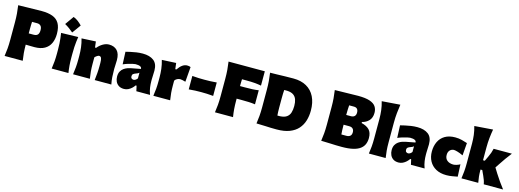

<svg xmlns="http://www.w3.org/2000/svg" viewBox="-0 -1960 8252 3053"><g transform="rotate(15 4126.0 -433.5)"><path d="M46.4 0Q56.2 -65.4 61.5 -127.7Q66.9 -189.9 66.9 -269.5V-555.2Q66.9 -638.2 61.5 -702.6Q56.2 -767.1 46.4 -835Q114.7 -835 211.7 -838.6Q308.6 -842.3 432.1 -842.3Q539.1 -842.3 611.8 -815.4Q684.6 -788.6 721.9 -725.1Q759.3 -661.6 759.3 -552.2Q759.3 -464.8 728.8 -398.4Q698.2 -332 633.5 -294.9Q568.8 -257.8 466.3 -257.8Q433.6 -257.8 394.8 -258.8Q356 -259.8 324.2 -260.3Q324.7 -184.1 329.6 -124Q334.5 -64 344.7 0ZM327.6 -636.2Q325.7 -607.9 325 -577.4Q324.2 -546.9 324.2 -512.7V-445.3H403.8Q451.2 -445.3 471.9 -469.2Q492.7 -493.2 492.7 -543Q492.7 -593.3 470.2 -614.7Q447.8 -636.2 414.6 -636.2Z M946.7 -882.9Q988 -867.9 1024 -839.9Q1060 -812 1090.1 -780.3Q1065.4 -745.4 1039.9 -710Q1014.4 -674.5 987.5 -638Q956.3 -665.4 921.4 -690.9Q886.5 -716.4 845.2 -739.5Q898.3 -813.1 946.7 -882.9ZM821.3 0Q830.6 -61 835.7 -119.1Q840.8 -177.2 840.8 -250.5V-308.6Q840.8 -371.1 837.9 -418.5Q835 -465.8 830.3 -505.9Q825.7 -545.9 819.3 -586.4L1099.6 -593.3Q1093.3 -551.8 1088.4 -510.7Q1083.5 -469.7 1080.8 -421.4Q1078.1 -373 1078.1 -308.6V-250.5Q1078.1 -177.2 1082.8 -119.1Q1087.4 -61 1097.2 0Z M1173.3 0Q1182.6 -61 1187.7 -119.1Q1192.9 -177.2 1192.9 -250.5V-308.6Q1192.9 -377 1184.8 -445.6Q1176.8 -514.2 1155.8 -586.4L1388.7 -598.1L1400.4 -501H1418.9Q1456.5 -547.4 1506.3 -576.2Q1556.2 -605 1605.5 -605Q1691.4 -605 1740 -553.7Q1788.6 -502.4 1788.6 -397.5Q1788.6 -358.9 1785.9 -321.3Q1783.2 -283.7 1783.2 -250.5Q1783.2 -177.2 1787.1 -119.1Q1791 -61 1803.2 0H1529.3Q1536.6 -61 1541.3 -117.4Q1545.9 -173.8 1545.9 -236.8V-288.6Q1545.9 -340.8 1535.4 -365.7Q1524.9 -390.6 1497.6 -390.6Q1485.4 -390.6 1464.4 -376.7Q1443.4 -362.8 1430.2 -347.2V-236.8Q1430.2 -173.8 1435.1 -117.4Q1439.9 -61 1449.7 0Z M2014.2 16.1Q1960.9 16.1 1926.5 -6.6Q1892.1 -29.3 1875.2 -66.7Q1858.4 -104 1858.4 -147.5Q1858.4 -198.7 1877.2 -232.4Q1896 -266.1 1924.6 -286.1Q1953.1 -306.2 1983.9 -316.7Q2014.6 -327.1 2038.1 -331.5L2193.8 -361.3Q2196.8 -412.6 2092.3 -412.6Q2079.1 -412.6 2045.2 -405Q2011.2 -397.5 1970 -384.8Q1928.7 -372.1 1894 -356.4L1885.3 -561.5Q1915 -568.8 1959 -579.1Q2002.9 -589.4 2055.2 -597.2Q2107.4 -605 2161.1 -605Q2274.9 -605 2341.6 -554.4Q2408.2 -503.9 2408.2 -390.1Q2408.2 -360.4 2405.8 -318.8Q2403.3 -277.3 2403.3 -248V-216.3Q2403.3 -168 2410.6 -113.8Q2418 -59.6 2440.4 0H2215.3L2195.8 -86.4H2180.7Q2164.1 -61.5 2138.7 -37.8Q2113.3 -14.2 2081.5 1Q2049.8 16.1 2014.2 16.1ZM2124 -164.1Q2139.6 -164.1 2157 -175Q2174.3 -186 2186.5 -204.1V-297.4Q2178.7 -289.6 2167 -283Q2155.3 -276.4 2127.9 -267.1Q2109.9 -261.2 2094 -249Q2078.1 -236.8 2078.1 -210.9Q2078.1 -186 2092.5 -175Q2106.9 -164.1 2124 -164.1Z M2495.1 0Q2504.4 -61 2509.5 -119.1Q2514.6 -177.2 2514.6 -250.5V-308.6Q2514.6 -377 2506.6 -445.6Q2498.5 -514.2 2477.5 -586.4L2710.4 -598.1L2722.2 -499H2740.2Q2777.3 -553.7 2814.7 -579.3Q2852.1 -605 2889.6 -605Q2900.4 -605 2917 -603Q2933.6 -601.1 2948.7 -593.3L2928.7 -347.2Q2906.2 -354 2881.6 -359.9Q2856.9 -365.7 2841.8 -365.7Q2817.9 -365.7 2792 -353.5Q2766.1 -341.3 2752 -318.4V-236.8Q2752 -173.8 2756.8 -117.4Q2761.7 -61 2771.5 0Z M3012.2 -244.1V-465.3Q3066.9 -460 3117.7 -458.5Q3168.5 -457 3212.9 -457Q3257.8 -457 3308.6 -458.5Q3359.4 -460 3414.1 -465.3V-244.1Q3359.4 -249.5 3308.6 -251.5Q3257.8 -253.4 3212.9 -253.4Q3168.5 -253.4 3117.7 -251.5Q3066.9 -249.5 3012.2 -244.1Z M3509.3 0Q3519 -65.4 3524.4 -127.7Q3529.8 -189.9 3529.8 -269.5V-555.2Q3529.8 -638.2 3524.4 -702.6Q3519 -767.1 3509.3 -835H4106.4V-599.1Q4056.2 -608.9 3998.8 -613.8Q3941.4 -618.7 3863.8 -618.7H3788.6Q3787.6 -594.2 3786.9 -567.9Q3786.1 -541.5 3786.1 -512.7V-505.9H3863.8Q3937 -505.9 3989.5 -508.3Q4042 -510.7 4091.3 -518.6V-287.1Q4039.6 -294.4 3986.8 -296.6Q3934.1 -298.8 3863.3 -298.8H3786.1V-269.5Q3786.1 -189.9 3791 -127.7Q3795.9 -65.4 3806.6 0Z M4192.9 0Q4202.6 -65.4 4208 -127.7Q4213.4 -189.9 4213.4 -269.5V-555.2Q4213.4 -638.2 4208 -702.6Q4202.6 -767.1 4192.9 -835Q4242.2 -835 4304.7 -836.9Q4367.2 -838.9 4437 -840.6Q4506.8 -842.3 4576.7 -842.3Q4702.6 -842.3 4791.7 -792.2Q4880.9 -742.2 4928.2 -647.7Q4975.6 -553.2 4975.6 -419.4Q4975.6 -331.1 4951.9 -253.2Q4928.2 -175.3 4875.7 -116.2Q4823.2 -57.1 4736.8 -23.7Q4650.4 9.8 4524.9 9.8Q4427.7 9.8 4346.2 4.9Q4264.6 0 4192.9 0ZM4481.4 -207H4523.9Q4595.7 -210.9 4634 -238.5Q4672.4 -266.1 4687 -313.2Q4701.7 -360.4 4701.7 -422.4Q4701.7 -483.4 4686.3 -528.1Q4670.9 -572.8 4633.8 -598.6Q4596.7 -624.5 4530.8 -627.9H4481.4Q4479 -598.1 4477.8 -565.9Q4476.6 -533.7 4476.6 -490.2V-336.9Q4476.6 -259.3 4481.4 -207Z M5597.7 9.8Q5497.6 9.8 5415.3 4.9Q5333 0 5258.3 0Q5268.1 -65.4 5273.4 -127.7Q5278.8 -189.9 5278.8 -269.5V-555.2Q5278.8 -638.2 5273.4 -702.6Q5268.1 -767.1 5258.3 -835Q5348.1 -835 5446.5 -838.6Q5544.9 -842.3 5640.6 -842.3Q5763.2 -842.3 5833.5 -818.6Q5903.8 -794.9 5933.1 -751.2Q5962.4 -707.5 5962.4 -647.5Q5962.4 -566.9 5918 -519Q5873.5 -471.2 5806.6 -456.1V-438.5Q5891.1 -418.9 5935.5 -373Q5980 -327.1 5980 -237.8Q5980 -183.1 5961.7 -137.7Q5943.4 -92.3 5900.1 -59.1Q5856.9 -25.9 5783 -8.1Q5709 9.8 5597.7 9.8ZM5536.1 -499.5H5612.8Q5650.9 -499.5 5672.1 -519.5Q5693.4 -539.6 5693.4 -578.6Q5693.4 -616.2 5676 -637.7Q5658.7 -659.2 5620.6 -659.2H5542Q5539.6 -625 5537.8 -587.9Q5536.1 -550.8 5536.1 -500.5ZM5542 -179.7H5623.5Q5664.1 -179.7 5686.5 -199.2Q5709 -218.8 5709 -259.8Q5709 -297.4 5688.5 -318.1Q5668 -338.9 5627 -338.9H5536.1V-325.2Q5536.1 -277.8 5537.8 -244.4Q5539.6 -210.9 5542 -179.7Z M6043 0Q6052.2 -61 6057.4 -119.1Q6062.5 -177.2 6062.5 -250.5V-577.6Q6062.5 -647.5 6054.2 -716.1Q6045.9 -784.7 6024.9 -856.9L6325.7 -879.4Q6314.9 -811.5 6307.4 -736.1Q6299.8 -660.6 6299.8 -577.6V-250.5Q6299.8 -177.2 6304.7 -119.1Q6309.6 -61 6319.3 0Z M6534.2 16.1Q6481 16.1 6446.5 -6.6Q6412.1 -29.3 6395.3 -66.7Q6378.4 -104 6378.4 -147.5Q6378.4 -198.7 6397.2 -232.4Q6416 -266.1 6444.6 -286.1Q6473.1 -306.2 6503.9 -316.7Q6534.7 -327.1 6558.1 -331.5L6713.9 -361.3Q6716.8 -412.6 6612.3 -412.6Q6599.1 -412.6 6565.2 -405Q6531.2 -397.5 6490 -384.8Q6448.7 -372.1 6414.1 -356.4L6405.3 -561.5Q6435.1 -568.8 6479 -579.1Q6522.9 -589.4 6575.2 -597.2Q6627.4 -605 6681.2 -605Q6794.9 -605 6861.6 -554.4Q6928.2 -503.9 6928.2 -390.1Q6928.2 -360.4 6925.8 -318.8Q6923.3 -277.3 6923.3 -248V-216.3Q6923.3 -168 6930.7 -113.8Q6938 -59.6 6960.4 0H6735.4L6715.8 -86.4H6700.7Q6684.1 -61.5 6658.7 -37.8Q6633.3 -14.2 6601.6 1Q6569.8 16.1 6534.2 16.1ZM6644 -164.1Q6659.7 -164.1 6677 -175Q6694.3 -186 6706.5 -204.1V-297.4Q6698.7 -289.6 6687 -283Q6675.3 -276.4 6647.9 -267.1Q6629.9 -261.2 6614 -249Q6598.1 -236.8 6598.1 -210.9Q6598.1 -186 6612.5 -175Q6627 -164.1 6644 -164.1Z M7319.3 13.7Q7219.2 13.7 7147.9 -25.4Q7076.7 -64.5 7039.1 -133.3Q7001.5 -202.1 7001.5 -291.5Q7001.5 -381.8 7035.2 -452.4Q7068.8 -522.9 7136.5 -563.5Q7204.1 -604 7305.7 -604Q7363.3 -604 7416 -590.6Q7468.8 -577.1 7505.9 -564L7489.3 -357.4Q7434.1 -383.3 7394 -394.5Q7354 -405.8 7334 -405.8Q7294.4 -403.3 7268.8 -375.7Q7243.2 -348.1 7243.2 -298.8Q7243.2 -241.7 7281.2 -210.2Q7319.3 -178.7 7382.8 -177.7Q7402.8 -177.7 7434.1 -186.3Q7465.3 -194.8 7493.7 -211.4L7502.9 -10.3Q7467.3 -3.4 7418 5.1Q7368.7 13.7 7319.3 13.7Z M7566.9 0Q7576.2 -61 7581.3 -119.1Q7586.4 -177.2 7586.4 -250.5V-577.6Q7586.4 -647.5 7578.1 -716.1Q7569.8 -784.7 7548.8 -856.9L7852.1 -879.4Q7839.8 -811.5 7831.8 -736.1Q7823.7 -660.6 7823.7 -577.6V-366.7H7853L7890.1 -444.8Q7907.2 -480.5 7919.7 -515.6Q7932.1 -550.8 7939.9 -586.4H8240.2Q8197.3 -532.2 8159.7 -479.2Q8122.1 -426.3 8086.9 -372.1L8043.9 -307.1L8097.7 -220.2Q8132.3 -165 8170.9 -110.1Q8209.5 -55.2 8252.4 0H7934.1Q7928.7 -32.7 7917.2 -65.7Q7905.8 -98.6 7890.6 -130.4L7852.5 -213.4H7823.7V-200.7Q7823.7 -147.5 7828.6 -99.6Q7833.5 -51.8 7843.3 0Z"/></g></svg>

Font: Pinar-FD Black
Style: Regular
Weight: 900
Designer: Amin Abedi
Version: Version 3.000